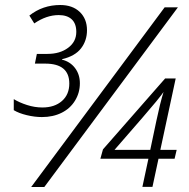

<svg xmlns="http://www.w3.org/2000/svg" viewBox="-20 -743 752 763"><path d="M673.8 -112.3H609.9L585.9 -0.5H545.9L569.8 -112.3H378.9L389.2 -149.4L636.2 -431.2H678.2L617.2 -147.5H682.1ZM577.1 -147.5Q606.9 -291 615.7 -325.9Q624.5 -360.8 629.9 -377.4Q625 -369.6 600.1 -338.9Q575.2 -308.1 435.1 -147.5ZM325.7 -623Q325.7 -581.5 302 -550.8Q278.3 -520 226.6 -507.8V-505.9Q258.8 -498 278.1 -472.7Q297.4 -447.3 297.4 -412.1Q297.4 -374.5 278.3 -343.3Q259.3 -312 225.1 -294.9Q190.9 -277.8 146.5 -277.8Q117.7 -277.8 86.2 -285.4Q54.7 -293 34.7 -305.2V-349.1Q57.1 -335.4 87.4 -325.7Q117.7 -315.9 148.4 -315.9Q196.8 -315.9 226.1 -341.6Q255.4 -367.2 255.4 -411.1Q255.4 -490.2 159.7 -490.2H118.7L126.5 -528.8H168.5Q218.3 -528.8 250.7 -553Q283.2 -577.1 283.2 -616.2Q283.2 -649.4 264.9 -666.3Q246.6 -683.1 213.4 -683.1Q164.6 -683.1 116.2 -649.9L96.7 -681.2Q149.9 -723.1 219.2 -723.1Q268.1 -723.1 296.9 -695.6Q325.7 -668 325.7 -623ZM687 -713.9 156.2 0H104L634.3 -713.9Z"/></svg>

Font: CAA NEO Sans Light
Style: Italic
Weight: 300
Italic angle: -12°
Version: Version 1.10